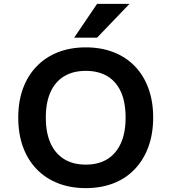

<svg xmlns="http://www.w3.org/2000/svg" viewBox="-20 -959 884 989"><path d="M422 10Q343 10 279 -15Q215 -40 169 -87.5Q123 -135 98.5 -202Q74 -269 74 -353Q74 -437 98.5 -503.5Q123 -570 169 -617.5Q215 -665 279 -690Q343 -715 422 -715Q501 -715 565 -690Q629 -665 674.5 -618Q720 -571 744.5 -504Q769 -437 769 -354Q769 -270 744.5 -203Q720 -136 674.5 -88Q629 -40 565 -15Q501 10 422 10ZM422 -111Q487 -111 532.5 -139Q578 -167 602.5 -221Q627 -275 627 -353Q627 -432 603 -485.5Q579 -539 533 -566.5Q487 -594 422 -594Q357 -594 311 -566.5Q265 -539 240.5 -485.5Q216 -432 216 -353Q216 -275 240.5 -221Q265 -167 311 -139Q357 -111 422 -111ZM362 -765 480 -939H647L480 -765Z"/></svg>

Font: Nunito Sans 6pt
Style: Bold
Weight: 700
Version: Version 3.101;gftools[0.9.27]